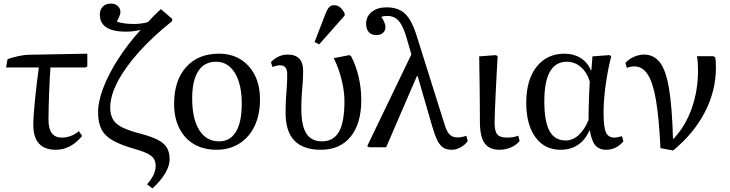

<svg xmlns="http://www.w3.org/2000/svg" viewBox="-20 -823 4078 1073"><path d="M292 14Q166 14 166 -126Q166 -147 168.5 -183.5Q171 -220 175.5 -265Q180 -310 185.5 -357Q191 -404 197 -446H14L22 -492Q47 -502 83 -509.5Q119 -517 141 -517L468 -523V-452L458 -446H262Q260 -420 258 -382.5Q256 -345 254.5 -303.5Q253 -262 252 -223Q251 -184 251 -154Q251 -54 325 -54Q377 -54 421 -90L439 -63Q375 14 292 14Z M832 230 802 207Q828 177 839 152Q850 127 850 103Q850 69 826 49Q802 29 738 11Q656 -12 610.5 -38Q565 -64 546.5 -101.5Q528 -139 528 -196Q528 -256 557.5 -333Q587 -410 641 -494Q695 -578 766 -656Q744 -651 725 -648.5Q706 -646 683 -646Q538 -646 538 -742Q538 -770 555 -786.5Q572 -803 599 -803Q623 -803 638 -789.5Q653 -776 653 -755Q653 -739 633 -703Q648 -696 673.5 -692.5Q699 -689 729 -689Q772 -689 807 -700Q827 -722 843.5 -738.5Q860 -755 879 -772L942 -718V-705Q834 -619 756.5 -532.5Q679 -446 637.5 -366.5Q596 -287 596 -222Q596 -183 611 -156.5Q626 -130 662.5 -111.5Q699 -93 765 -76Q826 -60 862 -41.5Q898 -23 913 3Q928 29 928 67Q928 104 902.5 146.5Q877 189 832 230Z M1190 14Q1117 14 1064 -17.5Q1011 -49 982 -106.5Q953 -164 953 -242Q953 -373 1020 -448Q1087 -523 1204 -523Q1273 -523 1324.5 -491Q1376 -459 1404.5 -402Q1433 -345 1433 -267Q1433 -182 1403 -119Q1373 -56 1318 -21Q1263 14 1190 14ZM1204 -33Q1266 -33 1298.5 -86.5Q1331 -140 1331 -243Q1331 -353 1292.5 -415.5Q1254 -478 1187 -478Q1122 -478 1088 -425.5Q1054 -373 1054 -272Q1054 -159 1093.5 -96Q1133 -33 1204 -33Z M1773 14Q1576 14 1576 -191Q1576 -243 1578.5 -277Q1581 -311 1583 -340.5Q1585 -370 1585 -409Q1585 -458 1546 -458Q1524 -458 1503 -448L1494 -476Q1536 -518 1587 -518Q1674 -518 1674 -428Q1674 -387 1671.5 -357.5Q1669 -328 1666.5 -296Q1664 -264 1664 -214Q1664 -121 1692 -77Q1720 -33 1779 -33Q1844 -33 1874.5 -87Q1905 -141 1905 -258Q1905 -314 1888.5 -379.5Q1872 -445 1845 -498L1933 -515L1942 -509Q1970 -456 1984.5 -392.5Q1999 -329 1999 -264Q1999 -132 1939.5 -59Q1880 14 1773 14ZM1764 -575 1738 -588 1801 -751Q1811 -775 1821 -784.5Q1831 -794 1848 -794Q1883 -794 1906 -748V-736Z M2586 -64 2594 -34Q2578 -13 2553.5 0.5Q2529 14 2506 14Q2477 14 2458.5 3Q2440 -8 2425.5 -36Q2411 -64 2396 -115L2314 -398H2310L2138 0H2043L2032 -6L2279 -519L2252 -612Q2233 -678 2208.5 -706Q2184 -734 2144 -734Q2125 -734 2111 -729Q2134 -695 2134 -671Q2134 -651 2120 -639Q2106 -627 2083 -627Q2056 -627 2041 -643.5Q2026 -660 2026 -690Q2026 -731 2057.5 -756.5Q2089 -782 2140 -782Q2205 -782 2242.5 -747.5Q2280 -713 2307 -628L2464 -129Q2476 -88 2492.5 -71.5Q2509 -55 2536 -55Q2560 -55 2586 -64Z M2772 14Q2714 14 2688 -23Q2662 -60 2662 -143Q2662 -181 2661.5 -233Q2661 -285 2660.5 -339.5Q2660 -394 2659 -439Q2658 -484 2658 -508L2751 -515L2761 -509Q2759 -471 2756 -417.5Q2753 -364 2750.5 -308.5Q2748 -253 2746 -207Q2744 -161 2744 -138Q2744 -90 2759 -72Q2774 -54 2813 -54Q2853 -54 2876 -65L2884 -35Q2865 -12 2835 1Q2805 14 2772 14Z M3112 14Q3023 14 2972 -56.5Q2921 -127 2921 -249Q2921 -376 2978.5 -449.5Q3036 -523 3135 -523Q3186 -523 3224.5 -499Q3263 -475 3283 -430H3285L3291 -508L3386 -515L3396 -509Q3375 -426 3364 -343Q3353 -260 3353 -194Q3353 -114 3366 -84Q3379 -54 3414 -54Q3428 -54 3456 -62L3464 -33Q3424 14 3368 14Q3328 14 3306.5 -11.5Q3285 -37 3277 -93H3274Q3225 14 3112 14ZM3142 -38Q3180 -38 3213 -67.5Q3246 -97 3269 -152Q3269 -181 3270 -221Q3271 -261 3272.5 -300Q3274 -339 3276 -367Q3261 -418 3226.5 -448Q3192 -478 3148 -478Q3022 -478 3022 -257Q3022 -144 3051 -91Q3080 -38 3142 -38Z M3742 18 3671 5Q3663 -163 3646 -263Q3629 -363 3599.5 -407.5Q3570 -452 3525 -452Q3505 -452 3483 -444L3475 -471Q3493 -492 3522 -505Q3551 -518 3579 -518Q3634 -518 3668 -474Q3702 -430 3719 -327.5Q3736 -225 3741 -48H3745Q3811 -119 3846 -218Q3881 -317 3881 -431Q3881 -477 3875 -509H3966L3977 -503Q3979 -494 3980 -481Q3981 -468 3981 -445Q3981 -316 3919.5 -197Q3858 -78 3742 18Z"/></svg>

Font: Literata 36pt
Style: Regular
Weight: 400
Designer: Latin by Veronika Burian and Jose Scaglione. Greek by Irene Vlachou. Cyrillic by Vera Evstafieva.
Foundry: TypeTogether
Version: Version 3.002